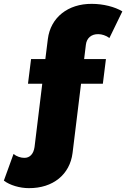

<svg xmlns="http://www.w3.org/2000/svg" viewBox="-130 -772 654 995"><path d="M380 -595C397 -595 420 -588 437 -575L504 -713C465 -737 404 -752 346 -752C222 -753 132 -681 118 -570L105 -466H31L15 -338H89L49 -10C44 25 25 47 -5 46C-22 46 -44 39 -60 26L-110 164C-79 188 -27 203 19 203C145 204 232 132 246 21L290 -338H403L419 -466H306L315 -540C319 -575 344 -596 380 -595Z"/></svg>

Font: Montserrat ExtraBold
Style: Regular
Weight: 800
Designer: Julieta Ulanovsky
Foundry: Julieta Ulanovsky
Version: Version 4.000